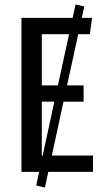

<svg xmlns="http://www.w3.org/2000/svg" viewBox="-20 -769 475 859"><path d="M396 0H196L181 70L142 61L155 0H76V-689H305L318 -749L357 -740L346 -689H392L382 -616H330L280 -387H354V-314H264L212 -73H396ZM167 -387H239L289 -616H167ZM171 -73 223 -314H167V-73Z"/></svg>

Font: Fira Sans Compressed
Style: Regular
Weight: 400
Width: 1
Designer: bBox Type GmbH & Carrois Corporate GbR & Edenspiekermann AG
Foundry: bBox Type GmbH & Carrois Corporate GbR & Edenspiekermann AG
Version: Version 4.301